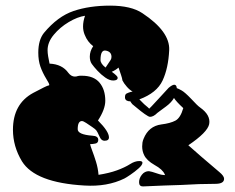

<svg xmlns="http://www.w3.org/2000/svg" viewBox="-20 -661 835 682"><path d="M487 1Q474 1 474 -14Q474 -28 484 -40.5Q494 -53 509 -53Q511 -53 520.5 -50.5Q530 -48 547 -42Q552 -40 566 -39Q566 -41 565 -42Q558 -59 529 -75Q501 -91 492 -110Q485 -124 485 -141Q485 -148 486 -154.5Q487 -161 490 -168Q508 -213 553 -219Q585 -223 603 -232.5Q621 -242 631 -277Q606 -300 598 -313Q589 -297 570 -283Q557 -273 549 -267.5Q541 -262 539 -260Q525 -246 513 -246Q508 -246 494 -256Q480 -266 467 -277Q454 -288 450 -291Q445 -297 443 -301Q426 -301 424 -313V-317Q424 -326 430 -329Q432 -330 437 -332Q442 -334 451 -336Q441 -341 430.5 -353Q420 -365 415 -375Q414 -383 410 -394.5Q406 -406 401 -421Q391 -412 377 -406Q398 -391 398 -385Q398 -375 382 -375Q369 -375 354 -385.5Q339 -396 326 -410Q313 -424 306 -434Q299 -444 299 -460Q299 -479 311 -497Q291 -512 281 -537Q275 -551 275 -567Q275 -585 282 -605Q255 -601 224 -582.5Q193 -564 171 -537.5Q149 -511 149 -483Q149 -473 151 -461Q153 -449 156 -435Q201 -433 223 -402Q233 -389 246 -389Q249 -389 251.5 -389.5Q254 -390 257 -391Q260 -392 263.5 -392Q267 -392 271 -392Q313 -392 333.5 -367.5Q354 -343 354 -303Q354 -273 328 -233Q367 -194 367 -173Q367 -161 351 -161Q340 -161 334 -175Q325 -195 322 -198Q319 -202 308 -209.5Q297 -217 286.5 -224Q276 -231 271 -231Q256 -231 256 -202Q256 -183 308 -179Q329 -178 329 -164Q329 -153 318.5 -151Q308 -149 300 -149Q301 -143 307.5 -126Q314 -109 321 -86.5Q328 -64 330 -40Q368 -46 395.5 -56Q423 -66 442 -78Q459 -89 475 -89Q486 -89 486 -83Q486 -75 472.5 -63Q459 -51 443.5 -40.5Q428 -30 422 -27Q361 3 280 -2Q105 -12 58 -88Q26 -141 26 -200Q26 -292 98 -331Q147 -357 151 -357Q155 -357 155 -360Q155 -364 145 -380Q131 -403 123.5 -424.5Q116 -446 116 -474Q116 -519 136 -544Q185 -603 241.5 -622Q298 -641 371 -641Q446 -641 486 -614Q584 -549 581 -483Q578 -419 557.5 -375Q537 -331 475 -308L492 -291Q501 -284 505.5 -279.5Q510 -275 510 -275Q511 -275 544 -311L579 -349Q592 -360 599 -360Q607 -360 608 -348Q614 -346 625.5 -339.5Q637 -333 659 -310Q682 -285 691 -279Q729 -252 723 -220Q717 -191 649 -145Q667 -129 694.5 -105Q722 -81 759 -50Q776 -36 776 -26Q776 -8 745 -8Q716 -8 686 -7Q656 -6 624 -4Q596 -3 563 -2Q530 -1 492 1ZM355 -421 373 -448Q376 -453 376 -459Q376 -477 357 -481Q337 -486 337 -448Q337 -435 355 -421Z"/></svg>

Font: Moo Lah Lah
Style: Regular
Weight: 400
Designer: Robert E. Leuschke
Foundry: Robert E. Leuschke
Version: Version 1.010; ttfautohint (v1.8.3)